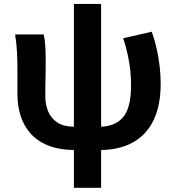

<svg xmlns="http://www.w3.org/2000/svg" viewBox="-20 -731 873 953"><path d="M357.6 13.8Q277.3 13.8 221.9 -7.8Q166.4 -29.4 132.2 -67.9Q97.9 -106.4 82.2 -156.6Q66.5 -206.8 66.5 -264.2V-392.9Q66.5 -426.4 64.4 -470.4Q62.4 -514.3 55 -559.8H197.1Q203.5 -531 205.1 -496.6Q206.8 -462.3 206.8 -423Q206.8 -398.4 206.3 -366.5Q205.8 -334.6 205.3 -304.2Q204.8 -273.7 204.8 -253.3Q204.8 -212.6 219 -178Q233.2 -143.3 265.3 -122.6Q297.4 -101.9 351 -101.9ZM472.8 13.8 473.2 -101.9Q550.3 -101.9 590.4 -148.6Q630.5 -195.3 630.5 -307.7Q630.5 -344.2 626.8 -379.7Q623.1 -415.3 614.9 -455Q606.8 -494.8 591.5 -541.3L733.3 -573.5Q748.4 -531 757.9 -488.1Q767.3 -445.1 772.4 -402.3Q777.5 -359.4 777.5 -314.3Q777.5 -208.6 742.6 -135.3Q707.7 -62 639.8 -24.1Q571.8 13.8 472.8 13.8ZM346.8 201.1V-711.4H481.9V201.1Z"/></svg>

Font: Noto Sans TC
Style: Regular
Weight: 100
Designer: Ryoko NISHIZUKA 西塚涼子 (kana, bopomofo & ideographs); Paul D. Hunt (Latin, Greek & Cyrillic); Sandoll Communications 산돌커뮤니
Foundry: Adobe
Version: Version 2.004;hotconv 1.0.118;makeotfexe 2.5.65603